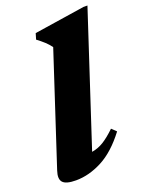

<svg xmlns="http://www.w3.org/2000/svg" viewBox="-139 -785 673 873"><g transform="rotate(-20 198.0 -349.0)"><path d="M184.5 -590Q172 -607 157.5 -620.2Q143 -633.5 123 -648.5L131.5 -677L376 -714.5H395.5L188 -82Q217.5 -86.5 244.8 -103.2Q272 -120 304.5 -151.5L326.5 -130.5Q267 -52 202.8 -18.5Q138.5 15 75.5 15Q27.5 15 12.2 -2Q-3 -19 9.5 -56.5Z"/></g></svg>

Font: Newsreader 16pt ExtraBold
Style: Italic
Weight: 800
Italic angle: -17°
Designer: Hugues Gentile
Foundry: Production Type
Version: Version 1.003; ttfautohint (v1.8.3)